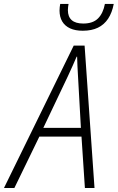

<svg xmlns="http://www.w3.org/2000/svg" viewBox="-79 -945 592 965"><path d="M-59.1 0 291.5 -715.8H346.2L396 0H347.7L330.6 -258.3H118.7L-6.8 0ZM138.7 -302.2H327.6L313 -563.5Q311.5 -587.4 310.3 -613Q309.1 -638.7 308.6 -660.2H306.2Q296.9 -638.7 286.1 -614.3Q275.4 -589.8 262.2 -562ZM336.9 -790.5Q299.3 -790.5 273.2 -802.5Q247.1 -814.5 233.6 -837.4Q220.2 -860.4 220.2 -892.1Q220.2 -899.9 221.2 -909.2Q222.2 -918.5 223.6 -925.3H265.6Q264.2 -918 263.2 -909.9Q262.2 -901.9 262.2 -894Q262.2 -860.8 281.5 -843.8Q300.8 -826.7 339.4 -826.7Q388.2 -826.7 413.8 -852.5Q439.5 -878.4 448.2 -925.3H492.7Q484.4 -881.3 464.6 -851.3Q444.8 -821.3 413.3 -805.9Q381.8 -790.5 336.9 -790.5Z"/></svg>

Font: Open Sans SemiCondensed Light
Style: Italic
Weight: 300
Width: 4
Italic angle: -12°
Designer: Monotype Design Team
Foundry: Monotype Imaging Inc.
Version: Version 3.000